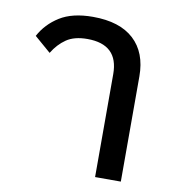

<svg xmlns="http://www.w3.org/2000/svg" viewBox="-68 -621 625 683"><g transform="rotate(10 244.5 -280.0)"><path d="M320 -372Q320 -479 208 -479Q161 -479 132.5 -459.5Q104 -440 84 -407L25 -458Q49 -503 94.5 -531.5Q140 -560 214 -560Q311 -560 362 -513Q413 -466 413 -380V0H320Z"/></g></svg>

Font: IBM Plex Sans Thai Text
Style: Regular
Weight: 450
Designer: Mike Abbink, Paul van der Laan, Pieter van Rosmalen, Ben Mitchell, Mark Frömberg
Foundry: Bold Monday
Version: Version 1.1